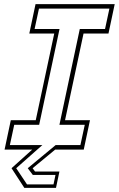

<svg xmlns="http://www.w3.org/2000/svg" viewBox="-20 -720 572 924"><path d="M97 184 35.5 89.5 135 0H2L32 -141.5H152L241 -558.5H121L151 -700H532L502 -558.5H382L293 -141.5H413L383 0H245.5L137 89.5L148.5 105.5H266L249.5 184ZM110 167.5H237.5L247 122H138L113.5 89.5L248 -22H367L388 -119.5H266L364 -580.5H485.5L506.5 -678.5H167.5L146.5 -580.5H266.5L168.5 -119.5H48.5L27.5 -22H184L58 89.5Z"/></svg>

Font: Tourney ExtraLight
Style: Italic
Weight: 250
Italic angle: -12°
Version: Version 1.015